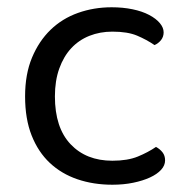

<svg xmlns="http://www.w3.org/2000/svg" viewBox="-20 -495 518 528"><path d="M289 -408Q255 -408 226 -396.5Q197 -385 176 -362.5Q155 -340 143 -306.5Q131 -273 131 -230Q131 -144 174 -98.5Q217 -53 289 -53Q331 -53 359 -64.5Q387 -76 409 -91Q420 -85 427 -76Q434 -67 434 -54Q434 -40 423 -28Q412 -16 392.5 -7Q373 2 346.5 7.5Q320 13 289 13Q237 13 193 -2Q149 -17 117 -47Q85 -77 67 -122.5Q49 -168 49 -230Q49 -291 68 -336.5Q87 -382 119 -413Q151 -444 194.5 -459.5Q238 -475 287 -475Q318 -475 344.5 -469.5Q371 -464 390 -454Q409 -444 419.5 -431.5Q430 -419 430 -406Q430 -394 423 -385Q416 -376 405 -371Q383 -386 357 -397Q331 -408 289 -408Z"/></svg>

Font: Baloo Da 2
Style: Regular
Weight: 400
Designer: Noopur Datye, Sulekha Rajkumar and Ek Type
Foundry: Ek Type
Version: Version 1.640;hotconv 1.0.111;makeotfexe 2.5.65597; ttfautoh